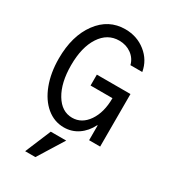

<svg xmlns="http://www.w3.org/2000/svg" viewBox="-229 -822 1058 1193"><g transform="rotate(30 300.0 -226.0)"><path d="M296.9 -298.8V-377H538.1V0H459V-106H456.1Q428.7 -51.3 383.5 -20.8Q338.4 9.8 282.2 9.8Q213.4 9.8 158.4 -35.6Q103.5 -81.1 72.8 -162.4Q42 -243.7 42 -346.2Q42 -508.3 116.5 -609.1Q190.9 -710 310.1 -710Q394.5 -710 457 -660.2Q519.5 -610.4 533.2 -532.2H448.2Q437 -576.2 399.9 -603Q362.8 -629.9 313 -629.9Q229 -629.9 179 -553.5Q128.9 -477.1 128.9 -348.1Q128.9 -222.7 175.3 -145.3Q221.7 -67.9 296.9 -67.9Q365.7 -67.9 409.9 -132.3Q454.1 -196.8 454.1 -298.8ZM336.9 73.2 222.2 257.8H148.9L226.1 73.2Z"/></g></svg>

Font: CommitMono
Style: Regular
Weight: 400
Monospace: yes
Designer: Eigil Nikolajsen
Foundry: Eigil Nikolajsen
Version: Version 1.143